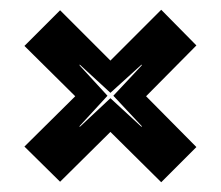

<svg xmlns="http://www.w3.org/2000/svg" viewBox="-20 -458 452 393"><path d="M310 -85 206 -188 103 -86 30 -158 134 -261 30 -364 103 -437 206 -334 310 -438 382 -365 279 -261 382 -157ZM143 -198 206 -257 270 -198V-200L212 -262L270 -324V-326L206 -268L143 -326V-324L200 -262L143 -200Z"/></svg>

Font: Alumni Sans Inline One
Style: Regular
Weight: 400
Designer: Robert E. Leuschke
Foundry: Robert E. Leuschke
Version: Version 1.100; ttfautohint (v1.8.3)